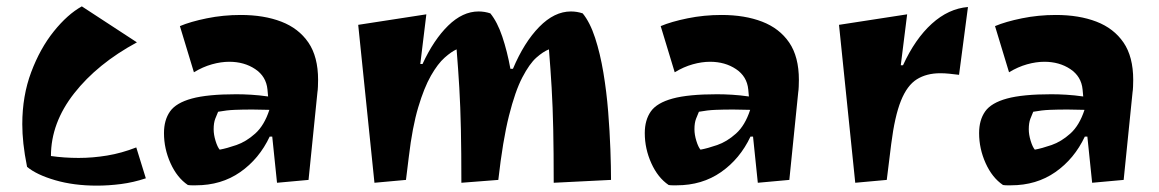

<svg xmlns="http://www.w3.org/2000/svg" viewBox="-20 -559 3640 603"><path d="M284 24Q212 24 153.5 7Q95 -10 65 -35Q57 -75 53.5 -107.5Q50 -140 50 -169Q50 -258 78 -332.5Q106 -407 149 -460.5Q192 -514 237 -539L410 -426Q286 -359 213 -266Q140 -173 140 -69Q182 -63 227 -63Q271 -63 316.5 -70.5Q362 -78 408 -96L438 1Q399 14 360 19Q321 24 284 24Z M595 23Q589 23 582.5 23Q576 23 570 22Q536 -1 515.5 -46.5Q495 -92 495 -141Q495 -182 514 -209Q533 -236 582.5 -249.5Q632 -263 722 -263Q744 -263 769 -261.5Q794 -260 822 -256L820 -278Q816 -319 781.5 -342Q747 -365 700 -365Q674 -365 645.5 -357Q617 -349 589 -332L545 -477Q578 -491 629.5 -501.5Q681 -512 736 -512Q809 -512 863.5 -491Q918 -470 948.5 -425.5Q979 -381 979 -308Q979 -299 978.5 -287Q978 -275 977 -270L949 6L850 15L835 -130H827Q794 -60 734.5 -18.5Q675 23 595 23ZM670 -89Q692 -93 722.5 -103.5Q753 -114 781.5 -139.5Q810 -165 826 -214Q813 -214 800 -214.5Q787 -215 773 -215Q742 -215 717 -214Q692 -213 665 -208Q661 -199 656 -186Q651 -173 651 -153Q651 -136 657 -116.5Q663 -97 670 -89Z M1156 15 1105 -481 1319 -514 1300 -358H1307Q1342 -434 1387.5 -478.5Q1433 -523 1483 -523Q1502 -523 1520 -517Q1542 -490 1557.5 -444Q1573 -398 1583 -343H1591Q1626 -426 1673.5 -474.5Q1721 -523 1773 -523Q1792 -523 1810 -517Q1833 -489 1849 -440Q1865 -391 1875 -331Q1885 -271 1890 -208.5Q1895 -146 1897 -90Q1899 -34 1899 6L1719 15Q1719 -82 1717.5 -153Q1716 -224 1712.5 -283.5Q1709 -343 1704 -404Q1686 -397 1664.5 -378Q1643 -359 1620.5 -316Q1598 -273 1578.5 -195.5Q1559 -118 1545 6L1429 15Q1429 -82 1427.5 -153Q1426 -224 1422.5 -283.5Q1419 -343 1414 -404Q1398 -397 1376.5 -378Q1355 -359 1333.5 -321.5Q1312 -284 1293.5 -222Q1275 -160 1264 -67L1255 6Z M2105 23Q2099 23 2092.5 23Q2086 23 2080 22Q2046 -1 2025.5 -46.5Q2005 -92 2005 -141Q2005 -182 2024 -209Q2043 -236 2092.5 -249.5Q2142 -263 2232 -263Q2254 -263 2279 -261.5Q2304 -260 2332 -256L2330 -278Q2326 -319 2291.5 -342Q2257 -365 2210 -365Q2184 -365 2155.5 -357Q2127 -349 2099 -332L2055 -477Q2088 -491 2139.5 -501.5Q2191 -512 2246 -512Q2319 -512 2373.5 -491Q2428 -470 2458.5 -425.5Q2489 -381 2489 -308Q2489 -299 2488.5 -287Q2488 -275 2487 -270L2459 6L2360 15L2345 -130H2337Q2304 -60 2244.5 -18.5Q2185 23 2105 23ZM2180 -89Q2202 -93 2232.5 -103.5Q2263 -114 2291.5 -139.5Q2320 -165 2336 -214Q2323 -214 2310 -214.5Q2297 -215 2283 -215Q2252 -215 2227 -214Q2202 -213 2175 -208Q2171 -199 2166 -186Q2161 -173 2161 -153Q2161 -136 2167 -116.5Q2173 -97 2180 -89Z M2666 15 2615 -481 2829 -514 2809 -354H2816Q2854 -437 2906.5 -484.5Q2959 -532 3020 -537L2992 -324Q2976 -326 2961.5 -327.5Q2947 -329 2933 -329Q2890 -329 2859.5 -310Q2829 -291 2809.5 -242.5Q2790 -194 2779 -107L2765 6Z M3155 23Q3149 23 3142.5 23Q3136 23 3130 22Q3096 -1 3075.5 -46.5Q3055 -92 3055 -141Q3055 -182 3074 -209Q3093 -236 3142.5 -249.5Q3192 -263 3282 -263Q3304 -263 3329 -261.5Q3354 -260 3382 -256L3380 -278Q3376 -319 3341.5 -342Q3307 -365 3260 -365Q3234 -365 3205.5 -357Q3177 -349 3149 -332L3105 -477Q3138 -491 3189.5 -501.5Q3241 -512 3296 -512Q3369 -512 3423.5 -491Q3478 -470 3508.5 -425.5Q3539 -381 3539 -308Q3539 -299 3538.5 -287Q3538 -275 3537 -270L3509 6L3410 15L3395 -130H3387Q3354 -60 3294.5 -18.5Q3235 23 3155 23ZM3230 -89Q3252 -93 3282.5 -103.5Q3313 -114 3341.5 -139.5Q3370 -165 3386 -214Q3373 -214 3360 -214.5Q3347 -215 3333 -215Q3302 -215 3277 -214Q3252 -213 3225 -208Q3221 -199 3216 -186Q3211 -173 3211 -153Q3211 -136 3217 -116.5Q3223 -97 3230 -89Z"/></svg>

Font: Joti One
Style: Regular
Weight: 400
Designer: Eduardo Rodriguez Tunni
Foundry: Eduardo Rodriguez Tunni
Version: Version 1.002; ttfautohint (v1.8.4.7-5d5b);gftools[0.9.24]